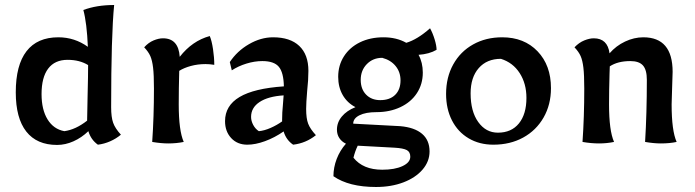

<svg xmlns="http://www.w3.org/2000/svg" viewBox="-20 -567 2778 767"><path d="M43 -198Q43 -307 86 -362.5Q129 -418 213 -418Q278 -418 331 -380Q327 -475 313 -527Q366 -547 436 -547Q424 -425 424 -139Q424 -99 432 -76.5Q440 -54 463 -29Q444 -13 420 -2.5Q396 8 371 11Q343 -9 333 -43Q306 -17 273.5 -2.5Q241 12 208 12Q127 12 85 -41.5Q43 -95 43 -198ZM328 -85Q328 -115 330 -187Q332 -265 332 -307Q298 -328 250 -328Q199 -328 172.5 -293Q146 -258 146 -191Q146 -129 170 -90Q194 -51 237 -43Q282 -49 328 -85Z M588 0Q595 -100 595 -213Q595 -268 591.5 -297Q588 -326 580.5 -343Q573 -360 556 -378Q573 -397 593.5 -405.5Q614 -414 631 -414Q693 -414 698 -340Q748 -404 818 -423Q826 -404 831 -370.5Q836 -337 836 -308Q818 -311 801 -311Q770 -311 742.5 -303.5Q715 -296 696 -284Q694 -212 694 -150Q694 -45 714 0Q685 6 652 6Q624 6 588 0Z M879 -83Q879 -145 937 -179.5Q995 -214 1114 -222Q1113 -277 1094 -300Q1075 -323 1028 -323Q997 -323 964.5 -313Q932 -303 906 -286L898 -319Q927 -363 974.5 -390.5Q1022 -418 1071 -418Q1139 -418 1175.5 -383.5Q1212 -349 1212 -284Q1212 -248 1207 -203Q1203 -155 1203 -132Q1203 -94 1211 -73Q1219 -52 1242 -27Q1202 5 1151 11Q1123 -8 1113 -42Q1077 -17 1038.5 -3Q1000 11 968 11Q928 11 903.5 -15.5Q879 -42 879 -83ZM1107 -82V-89Q1107 -118 1110 -146L1113 -186Q1051 -182 1017 -159.5Q983 -137 983 -100Q983 -84 991.5 -68Q1000 -52 1014 -43Q1036 -45 1061 -56Q1086 -67 1107 -82Z M1312 137Q1312 102 1325 68Q1338 34 1362 7Q1345 -1 1335.5 -15.5Q1326 -30 1326 -49Q1326 -78 1345.5 -101.5Q1365 -125 1400 -139Q1367 -156 1349 -187.5Q1331 -219 1331 -260Q1331 -306 1354 -342Q1377 -378 1418 -398Q1459 -418 1512 -418Q1564 -418 1603 -396Q1647 -409 1698 -454Q1709 -434 1716.5 -409Q1724 -384 1724 -368Q1695 -351 1652 -348Q1669 -317 1669 -277Q1669 -231 1645.5 -195Q1622 -159 1579.5 -139Q1537 -119 1484 -119Q1441 -119 1416 -106.5Q1391 -94 1391 -73L1579 -63Q1636 -58 1666 -32.5Q1696 -7 1696 38Q1696 78 1668 110.5Q1640 143 1591.5 161.5Q1543 180 1482 180Q1374 180 1312 137ZM1580 -246Q1580 -279 1560.5 -303Q1541 -327 1507 -336Q1470 -336 1445.5 -311Q1421 -286 1421 -248Q1421 -211 1442.5 -189Q1464 -167 1499 -167Q1537 -167 1558.5 -188Q1580 -209 1580 -246ZM1619 59Q1619 40 1605 32.5Q1591 25 1556 23L1409 15Q1398 38 1392 63Q1430 111 1507 111Q1557 111 1588 96.5Q1619 82 1619 59Z M1762 -192Q1762 -258 1790.5 -309.5Q1819 -361 1870 -389.5Q1921 -418 1986 -418Q2074 -418 2127.5 -362Q2181 -306 2181 -215Q2181 -149 2151.5 -97.5Q2122 -46 2070 -17.5Q2018 11 1951 11Q1895 11 1852 -14.5Q1809 -40 1785.5 -86Q1762 -132 1762 -192ZM2083 -176Q2083 -233 2056 -275Q2029 -317 1981 -332Q1925 -332 1892.5 -295Q1860 -258 1860 -194Q1860 -122 1890.5 -79.5Q1921 -37 1969 -37Q2023 -37 2053 -74Q2083 -111 2083 -176Z M2307 0Q2314 -100 2314 -213Q2314 -268 2310.5 -297Q2307 -326 2299.5 -343Q2292 -360 2275 -378Q2293 -397 2314 -405.5Q2335 -414 2352 -414Q2407 -414 2415 -354Q2441 -384 2477 -401Q2513 -418 2550 -418Q2667 -418 2667 -280L2665 -217L2663 -150Q2663 -45 2683 0Q2655 6 2620 6Q2592 6 2557 0Q2564 -114 2564 -248Q2564 -288 2548.5 -305.5Q2533 -323 2498 -323Q2448 -323 2416 -302L2415 -273Q2413 -203 2413 -150Q2413 -45 2433 0Q2404 6 2373 6Q2342 6 2307 0Z"/></svg>

Font: Mirza Medium
Style: Regular
Weight: 500
Designer: Arabic design by Kourosh Beigpour, Latin design by Eduardo Tunni, engineering by Lasse Fister
Version: Version 1.0010g